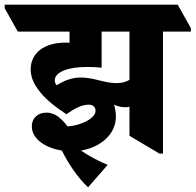

<svg xmlns="http://www.w3.org/2000/svg" viewBox="-90 -647 835 820"><path d="M286 153 370 57C339 45 292 21 256 -4C340 -18 405 -74 405 -149C405 -166 402 -183 397 -200C413 -193 428 -189 443 -189C450 -189 456 -189 463 -191V-67L591 9H606V-512H725V-527L669 -627H-70V-612L-14 -512H207V-464C201 -465 195 -465 190 -465C100 -465 41 -422 41 -350C41 -285 99 -220 194 -159C231 -186 261 -200 289 -200C308 -200 318 -189 318 -174C318 -141 256 -111 199 -107C170 -144 144 -166 108 -166C74 -166 46 -145 46 -107C46 -52 106 -15 174 -4C202 51 240 110 286 153ZM144 -304C144 -338 197 -361 281 -361C304 -361 328 -360 344 -358V-512H463V-306C448 -297 430 -292 408 -292C355 -292 311 -316 255 -316C219 -316 186 -304 152 -283C147 -288 144 -296 144 -304Z"/></svg>

Font: Noto Serif Devanagari Condensed Black
Style: Regular
Weight: 900
Width: 3
Designer: Universal Thirst, Indian Type Foundry and the Monotype Design Team
Foundry: Monotype Imaging Inc.
Version: Version 2.004